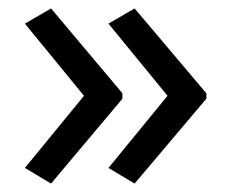

<svg xmlns="http://www.w3.org/2000/svg" viewBox="-20 -491 549 455"><path d="M469 -257 299 -56 237 -93 377 -264 237 -435 299 -471 469 -270ZM270 -257 101 -56 39 -93 179 -264 39 -435 101 -471 270 -270Z"/></svg>

Font: Noto Sans Symbols
Style: Regular
Weight: 400
Designer: Monotype Design Team
Foundry: Monotype Imaging Inc.
Version: Version 2.002